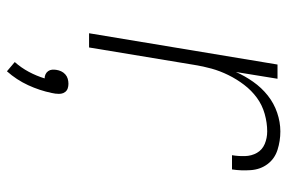

<svg xmlns="http://www.w3.org/2000/svg" viewBox="-154 -424 809 540"><g transform="rotate(90 250.0 -153.5)"><path d="M73 0 161 -530H201L182 -413Q193 -438 209.5 -461.5Q226 -485 248 -502.5Q270 -520 296.5 -529Q323 -538 349 -538Q376 -538 401 -530Q426 -522 441 -502Q456 -482 458 -455Q460 -428 456 -402H416Q419 -420 418.5 -438.5Q418 -457 409.5 -472Q401 -487 384.5 -494Q368 -501 349 -501Q325 -501 300 -494Q275 -487 254.5 -472Q234 -457 218 -436Q202 -415 190.5 -391.5Q179 -368 172.5 -344.5Q166 -321 162 -296L113 0ZM180 231 154 209Q170 191 181.5 169.5Q193 148 200 125Q194 125 188.5 122.5Q183 120 179.5 115Q176 110 175.5 104Q175 98 176 92Q177 85 180 78.5Q183 72 188.5 67Q194 62 201 60Q208 58 215 58Q222 58 228 60Q234 62 238 67Q242 72 243 78.5Q244 85 243 92V94L241 105Q234 139 219 171.5Q204 204 180 231Z"/></g></svg>

Font: Iosevka Curly XLtObl
Style: Regular
Weight: 200
Italic angle: -9°
Monospace: yes
Designer: Belleve Invis
Foundry: Belleve Invis
Version: Version 11.1.0; ttfautohint (v1.8.3)